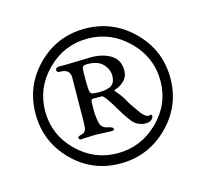

<svg xmlns="http://www.w3.org/2000/svg" viewBox="-71 -836 619 578"><g transform="rotate(-15 239.0 -547.0)"><path d="M238 -337Q151 -337 90 -398.5Q29 -460 29 -547Q29 -634 90 -695.5Q151 -757 238 -757Q325 -757 387 -695.5Q449 -634 449 -547Q449 -460 387 -398.5Q325 -337 238 -337ZM238 -726Q165 -726 112 -673Q59 -620 59 -547Q59 -474 112 -421.5Q165 -369 238 -369Q311 -369 364.5 -421.5Q418 -474 418 -547Q418 -620 364.5 -673Q311 -726 238 -726ZM163 -529 164 -625Q164 -651 134 -651Q123 -651 123 -658Q123 -667 135 -667H158L234 -669Q271 -669 296 -653.5Q321 -638 321 -605Q321 -586 309.5 -574.5Q298 -563 287 -559Q276 -555 276 -554Q276 -553 280 -549Q295 -532 303.5 -516Q312 -500 335 -469Q347 -454 356 -454H358Q361 -455 364 -455Q367 -455 367 -450.5Q367 -446 361 -440Q355 -434 341.5 -434Q328 -434 314 -442Q300 -450 272 -497.5Q244 -545 236 -547H211Q204 -547 202.5 -544Q201 -541 201 -517Q201 -493 205 -474.5Q209 -456 227 -452.5Q245 -449 245 -443.5Q245 -438 238 -438L187 -440Q176 -440 159 -439L142 -438Q135 -438 135 -445Q135 -449 147.5 -452Q160 -455 161.5 -468.5Q163 -482 163 -505ZM215 -562 229 -561Q259 -561 270.5 -570Q282 -579 282 -599Q282 -619 266.5 -635.5Q251 -652 218 -652Q207 -652 204 -648Q201 -644 201 -629V-596Q201 -576 203.5 -569Q206 -562 215 -562Z"/></g></svg>

Font: Sorts Mill Goudy
Style: Italic
Weight: 400
Italic angle: -7.40001°
Version: Version 003.101